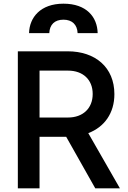

<svg xmlns="http://www.w3.org/2000/svg" viewBox="-20 -1024 694 1044"><path d="M77 0H195V-280H340L498 0H632L460 -300C547 -333 602 -408 602 -512C602 -658 498 -745 348 -745H77ZM138 -844H248C250 -890 277 -917 325 -917C372 -917 400 -890 402 -844H511C509 -932 450 -1004 325 -1004C200 -1004 140 -929 138 -844ZM195 -385V-640H350C431 -640 484 -591 484 -513C484 -435 431 -385 350 -385Z"/></svg>

Font: Mluvka SemiBold
Style: Regular
Weight: 600
Designer: Modified by Jiří Krblich, Original typeface by Gumpita Rahayu
Foundry: Gumpita Rahayu & Jiří Krblich
Version: Version 2.000;Glyphs 3.1.1 (3134)